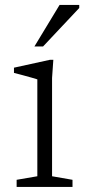

<svg xmlns="http://www.w3.org/2000/svg" viewBox="-20 -736 338 756"><path d="M190 -500.5 185 -429V-42L265.5 -28V0H45.5V-28L127 -42V-423.5Q121.5 -425.5 105.5 -430Q89.5 -434.5 70 -439.8Q50.5 -445 35 -449V-469.5L176.5 -500.5ZM115.5 -553 214.5 -716.5H292V-704.5L149.5 -553Z"/></svg>

Font: Newsreader 9pt Light
Style: Regular
Weight: 300
Designer: Hugues Gentile
Foundry: Production Type
Version: Version 1.003